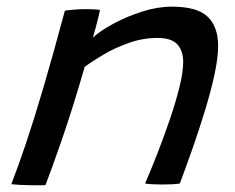

<svg xmlns="http://www.w3.org/2000/svg" viewBox="-20 -550 705 577"><path d="M116.5 6.5Q106.5 6.5 93 6.8Q79.5 7 66 6.5Q53.5 6.5 38 5.5Q22.5 4.5 14 3.5Q35.5 -52 59 -122Q82.5 -192 110.8 -288Q139 -384 175 -518Q187.5 -520 204.5 -521.2Q221.5 -522.5 239.5 -522.5Q250.5 -522.5 261.5 -522Q272.5 -521.5 280.5 -520Q279.5 -514.5 275.8 -498.8Q272 -483 267.2 -465.5Q262.5 -448 259 -437Q281.5 -457.5 321.2 -479Q361 -500.5 407.2 -515.2Q453.5 -530 496.5 -530Q572.5 -530 604 -499.8Q635.5 -469.5 635.5 -412Q635.5 -377.5 625 -328Q614.5 -278.5 597.2 -221.8Q580 -165 559.8 -107.2Q539.5 -49.5 520.5 1.5Q501.5 4.5 468.5 4.5Q433 4.5 416 1.5Q434 -40 453.8 -90.8Q473.5 -141.5 491 -193Q508.5 -244.5 519.5 -289Q530.5 -333.5 530.5 -363.5Q530.5 -397.5 512.8 -416.8Q495 -436 453.5 -436Q409 -436 367 -421Q325 -406 290.8 -385.8Q256.5 -365.5 234.5 -349Q198 -222.5 165.2 -128.2Q132.5 -34 116.5 6.5Z"/></svg>

Font: Grandstander
Style: Italic
Weight: 400
Italic angle: -15°
Designer: Tyler Finck
Foundry: Etcetera Type Co
Version: Version 1.200; ttfautohint (v1.8.3)